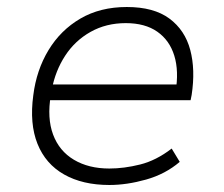

<svg xmlns="http://www.w3.org/2000/svg" viewBox="-20 -520 639 548"><path d="M292 8Q216 8 163 -22Q110 -52 87 -109.5Q64 -167 75 -248Q84 -320 118.5 -377Q153 -434 209.5 -467Q266 -500 342 -500Q419 -500 463.5 -467Q508 -434 523 -377.5Q538 -321 527 -249L524 -234H105L112 -279H508L481 -257Q491 -317 477.5 -361Q464 -405 429 -429.5Q394 -454 339 -454Q283 -454 238.5 -429Q194 -404 166 -361Q138 -318 128 -265L125 -248Q114 -183 131.5 -136Q149 -89 191 -64Q233 -39 292 -39Q334 -39 380 -50.5Q426 -62 470 -96L493 -58Q452 -23 397 -7.5Q342 8 292 8Z"/></svg>

Font: Nunito Sans 7pt ExtraLight
Style: Italic
Weight: 250
Italic angle: -9°
Designer: Vernon Adams
Foundry: Vernon Adams
Version: Version 3.101;gftools[0.9.27]